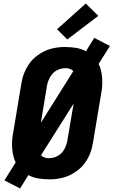

<svg xmlns="http://www.w3.org/2000/svg" viewBox="-20 -1010 644 1090"><path d="M94 60 5 14 69 -88Q61 -104 56.5 -121.5Q52 -139 50 -158Q48 -177 48.5 -199Q49 -221 51 -234L101 -534Q104 -551 108 -567Q112 -583 119 -599Q126 -615 134.5 -630Q143 -645 154 -659Q165 -673 179 -684.5Q193 -696 207.5 -705.5Q222 -715 238 -722Q254 -729 271 -733.5Q288 -738 307 -740.5Q326 -743 338 -743H352Q383 -743 412.5 -738Q442 -733 468 -719L515 -795L604 -749L540 -647Q548 -631 552.5 -613.5Q557 -596 559 -577Q561 -558 560.5 -536Q560 -514 558 -501L508 -201Q505 -184 501 -168Q497 -152 490.5 -136Q484 -120 475 -105Q466 -90 455 -76Q444 -62 430 -50.5Q416 -39 401.5 -29.5Q387 -20 371 -13Q355 -6 338 -1.5Q321 3 302 5.5Q283 8 272 8H257Q226 8 196.5 3Q167 -2 141 -16ZM212 -313 396 -606Q393 -610 388.5 -613Q384 -616 379 -618Q374 -620 368 -621.5Q362 -623 359 -623H352Q340 -623 327 -620Q314 -617 302 -610.5Q290 -604 281 -594.5Q272 -585 265 -573.5Q258 -562 253 -547.5Q248 -533 247 -525ZM251 -112H257Q269 -112 282 -115Q295 -118 307 -124.5Q319 -131 328.5 -140.5Q338 -150 344.5 -161.5Q351 -173 356 -187.5Q361 -202 362 -210L398 -422L213 -129Q216 -125 220.5 -122Q225 -119 230 -117Q235 -115 241 -113.5Q247 -112 251 -112ZM362 -786 304 -844 467 -990 538 -920Z"/></svg>

Font: Iosevka Aile Heavy Oblique
Style: Regular
Weight: 900
Italic angle: -9°
Designer: Belleve Invis
Foundry: Belleve Invis
Version: Version 31.1.0; ttfautohint (v1.8.4)